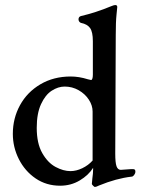

<svg xmlns="http://www.w3.org/2000/svg" viewBox="-20 -724 563 763"><path d="M345 7Q345 1 347 -15Q350 -35 350 -51V-57Q332 -28 297 -7Q262 14 219 14Q164 14 121.5 -15Q79 -44 55 -91.5Q31 -139 31 -192Q31 -254 59.5 -306Q88 -358 140.5 -389Q193 -420 261 -420Q294 -420 329 -409L342 -406Q345 -406 347 -411.5Q349 -417 349 -427V-560Q349 -597 338 -612.5Q327 -628 302 -633Q298 -634 295 -638Q292 -642 292 -647Q292 -657 301 -660Q361 -674 421 -699Q433 -704 438 -704Q446 -704 446 -696Q446 -693 443 -665.5Q440 -638 440 -584L438 -113Q438 -78 443 -63.5Q448 -49 460 -49L502 -52H507Q513 -52 515.5 -50Q518 -48 518 -42Q518 -35 513 -28.5Q508 -22 503 -22Q442 -15 374 13Q362 19 357 19Q355 19 350 14Q345 9 345 7ZM348 -86V-281Q348 -305 333 -328Q318 -351 292.5 -365.5Q267 -380 237 -380Q211 -380 185.5 -363.5Q160 -347 143 -310Q126 -273 126 -216Q126 -154 148 -115.5Q170 -77 201 -60.5Q232 -44 260 -44Q283 -44 307 -55.5Q331 -67 348 -86Z"/></svg>

Font: EB Garamond Medium
Style: Regular
Weight: 500
Designer: Georg Duffner and Octavio Pardo
Foundry: Georg Duffner
Version: Version 1.000